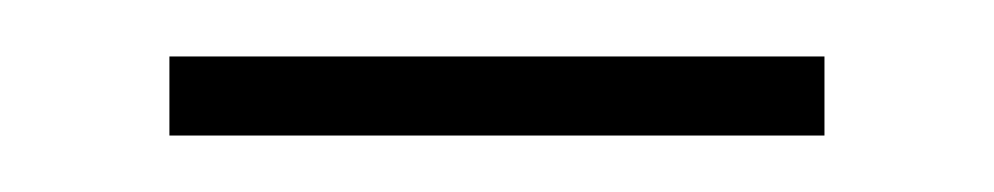

<svg xmlns="http://www.w3.org/2000/svg" viewBox="-20 -312 352 68"><path d="M40 -264V-292H272V-264Z"/></svg>

Font: Chonburi
Style: Regular
Weight: 400
Designer: Thanarat Vachiruckul and Stawix Ruecha
Foundry: Cadson Demak & Katatrad
Version: Version 1.000